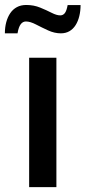

<svg xmlns="http://www.w3.org/2000/svg" viewBox="-36 -764 349 784"><path d="M83 0V-528.3H194.3V0ZM-16.1 -627.9Q-16.1 -652.3 -10.5 -673.3Q-4.9 -694.3 5.9 -710.2Q16.6 -726.1 33 -734.9Q49.3 -743.7 71.3 -743.7Q102.1 -743.7 128.2 -732.9Q154.3 -722.2 174.8 -711.7Q195.3 -701.2 210 -701.2Q221.2 -701.2 228.5 -710.2Q235.8 -719.2 240.2 -743.2H293Q293 -719.2 287.8 -698.2Q282.7 -677.2 272.7 -661.4Q262.7 -645.5 247.6 -636.7Q232.4 -627.9 212.4 -627.9Q186.5 -627.9 160.4 -639.9Q134.3 -651.9 110.8 -664.1Q87.4 -676.3 69.8 -676.3Q57.1 -676.3 48.6 -665Q40 -653.8 35.6 -627.9Z"/></svg>

Font: Comme Medium
Style: Regular
Weight: 500
Version: Version 1.000;gftools[0.9.27]